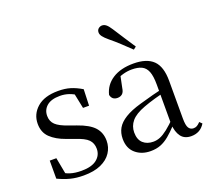

<svg xmlns="http://www.w3.org/2000/svg" viewBox="-137 -994 1303 1186"><g transform="rotate(-20 514.5 -401.5)"><path d="M221.4 14.6Q172.9 14.6 134 4.5Q95.1 -5.6 54.2 -25.1L54.3 -143.7H97.8L121.5 -18.1L84.9 -20.3V-56.3Q113.4 -37.5 144.2 -27.4Q174.9 -17.3 218.7 -17.3Q285.2 -17.3 318.8 -44.1Q352.5 -70.9 352.5 -113.5Q352.5 -150.2 329.8 -173.6Q307.2 -197 245.6 -216.4L193.9 -235.4Q133.2 -257 97.6 -291.4Q62 -325.9 62 -382Q62 -445.2 110.4 -487.9Q158.8 -530.6 249.1 -530.6Q294.4 -530.6 329.5 -519.9Q364.7 -509.2 402.4 -486.4L398.6 -379.4H358.9L335.1 -495.5L366.5 -490.1V-457.8Q335.7 -479.4 307.9 -488.7Q280.2 -498.1 249.1 -498.1Q192.1 -498.1 162.9 -473.1Q133.7 -448 133.7 -408.5Q133.7 -372 157.7 -349.5Q181.6 -327 236.5 -308.4L286.8 -290.4Q362.6 -264 394.7 -228.1Q426.7 -192.1 426.7 -139.6Q426.7 -96.6 403.5 -61.4Q380.3 -26.2 334.9 -5.8Q289.5 14.6 221.4 14.6Z M661.7 14.6Q602.5 14.6 563.1 -19.1Q523.6 -52.8 523.6 -115.1Q523.6 -153.9 540.8 -184.3Q557.9 -214.6 597.4 -239Q636.9 -263.5 702.9 -282.3Q744.8 -294.9 790.8 -306.7Q836.8 -318.5 876.8 -327.7V-303.3Q836.8 -293.3 795.7 -281.5Q754.6 -269.7 720.6 -257Q657.3 -233.6 630.6 -201.7Q603.9 -169.7 603.9 -128.2Q603.9 -81.6 629.5 -58Q655.2 -34.4 697.1 -34.4Q719.6 -34.4 741.6 -43.3Q763.6 -52.2 791.7 -74.2Q819.7 -96.3 857.8 -134.4L866.5 -87.1H842.9Q811.7 -53.7 784.5 -31.1Q757.2 -8.4 728.1 3.1Q699 14.6 661.7 14.6ZM928.8 13.6Q884.1 13.6 861.8 -16.6Q839.5 -46.7 836.2 -99.7V-103.3V-359Q836.2 -415 824.1 -445.3Q811.9 -475.6 786.7 -487.6Q761.6 -499.6 722 -499.6Q693.3 -499.6 664.1 -491.4Q634.9 -483.2 601.7 -464.7L645.2 -491.9L628.8 -412.7Q625.2 -386 612.7 -375.2Q600.1 -364.3 581.4 -364.3Q545.2 -364.3 537.5 -399.7Q552.4 -461 606.1 -495.8Q659.8 -530.6 744.2 -530.6Q831.5 -530.6 873.8 -489.2Q916 -447.8 916 -354.6V-107.7Q916 -60.8 927.1 -44.2Q938.1 -27.5 958.4 -27.5Q971 -27.5 981 -33.2Q991 -38.8 1003.4 -52.1L1019.1 -36.7Q1003.2 -10.7 980.6 1.4Q958 13.6 928.8 13.6ZM795 -624 777.1 -610.1Q746.8 -639.2 716.2 -667.9Q685.5 -696.6 652.1 -723.8Q629.2 -742.9 618.7 -757Q608.3 -771.1 608.3 -783.8Q608.3 -800.3 619.2 -809.1Q630.1 -817.9 643 -817.9Q657.1 -817.9 669.6 -807.8Q682.1 -797.8 698 -773Q722.2 -734 747.1 -696.9Q771.9 -659.9 795 -624Z"/></g></svg>

Font: Source Han Serif JP VF
Style: Regular
Weight: 250
Designer: Ryoko NISHIZUKA 西塚涼子 (kana & ideographs); Frank Grießhammer (Latin, Greek & Cyrillic); Wenlong ZHANG 张文龙 (bopomofo); San
Foundry: Adobe
Version: Version 2.001;hotconv 1.1.0;makeotfexe 2.6.0